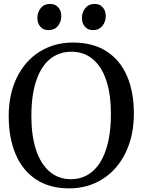

<svg xmlns="http://www.w3.org/2000/svg" viewBox="-20 -974 745 1004"><path d="M25.5 -366.5Q25.5 -482.5 68.8 -569.8Q112 -657 188.2 -704.2Q264.5 -751.5 361.5 -751.5Q465.5 -751.5 536.8 -705.8Q608 -660 644 -576.8Q680 -493.5 680 -380.5Q680 -263.5 636.5 -174.8Q593 -86 516 -37.5Q439 11 341.5 11Q238.5 11 167.5 -36.5Q96.5 -84 61 -169.2Q25.5 -254.5 25.5 -366.5ZM144 -366.5Q144 -265.5 168.2 -191.2Q192.5 -117 239 -77Q285.5 -37 351 -37Q414.5 -37 461.5 -75.8Q508.5 -114.5 534.2 -191.5Q560 -268.5 560 -380Q560 -480 536 -552.8Q512 -625.5 465.5 -664.5Q419 -703.5 353.5 -703.5Q289.5 -703.5 242.5 -666Q195.5 -628.5 169.8 -553Q144 -477.5 144 -366.5ZM233.5 -816.5Q206.5 -816.5 191 -834.5Q175.5 -852.5 175.5 -880Q175.5 -910 193.2 -931.8Q211 -953.5 241 -953.5H242Q269 -953.5 284.8 -935.5Q300.5 -917.5 300.5 -890Q300.5 -860 282.8 -838.2Q265 -816.5 234.5 -816.5ZM466.5 -816.5Q439.5 -816.5 424 -834.5Q408.5 -852.5 408.5 -880Q408.5 -910 426.2 -931.8Q444 -953.5 474 -953.5H475Q502 -953.5 517.5 -935.5Q533 -917.5 533 -890Q533 -860 515.2 -838.2Q497.5 -816.5 467.5 -816.5Z"/></svg>

Font: Merriweather 12pt
Style: Regular
Weight: 400
Designer: Eben Sorkin
Foundry: Eben Sorkin
Version: Version 2.100